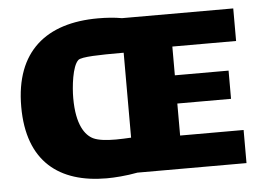

<svg xmlns="http://www.w3.org/2000/svg" viewBox="-46 -635 958 705"><g transform="rotate(-5 433.5 -283.0)"><path d="M837 -450V-570H427C399 -575 370 -577 339 -577C149 -577 30 -483 30 -278C30 -75 146 11 320 11C349 11 392 8 434 0H836V-122H602V-240H800V-344H602V-450ZM283 -140C254 -154 223 -194 223 -293C223 -334 231 -410 254 -431C266 -442 336 -443 410 -443H422V-130C403 -129 384 -128 366 -128C332 -128 302 -131 283 -140Z"/></g></svg>

Font: FilmFarsi_V5 Display
Style: Regular
Weight: 400
Designer: Borna Izadpanah
Foundry: Borna Izadpanah
Version: Version 1.000;PS 001.000;hotconv 1.0.88;makeotf.lib2.5.64775